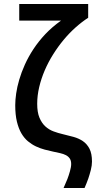

<svg xmlns="http://www.w3.org/2000/svg" viewBox="-20 -747 499 960"><path d="M76.2 -727.1H420.9V-658.2Q389.2 -637.7 357.7 -609.6Q326.2 -581.5 297.9 -547.4Q269.5 -513.2 245.4 -474.6Q221.2 -436 203.6 -395Q186 -354 176 -311.5Q166 -269 166 -228Q166 -185.5 177.2 -158.7Q188.5 -131.8 206.5 -115.2Q224.6 -98.6 247.6 -90.1Q270.5 -81.5 293.9 -76.2Q321.3 -69.8 347.7 -62.5Q374 -55.2 394.5 -41.3Q415 -27.3 427.5 -3.2Q439.9 21 439.9 61Q439.9 80.1 434.1 103Q428.2 126 421.4 146Q413.1 169.4 402.8 192.9H297.9Q308.1 170.4 316.9 148.4Q320.3 139.2 323.7 129.2Q327.1 119.1 329.8 109.1Q332.5 99.1 334.2 90.1Q335.9 81.1 335.9 73.2Q335.9 56.2 328.9 45.7Q321.8 35.2 309.6 28.8Q297.4 22.5 281 18.8Q264.6 15.1 246.1 11.2Q225.6 6.8 203.4 1Q181.2 -4.9 159.9 -14.9Q138.7 -24.9 119.9 -40.5Q101.1 -56.2 86.9 -80.3Q72.8 -104.5 64.5 -138.9Q56.2 -173.3 56.2 -221.2Q56.2 -246.6 60.8 -279.3Q65.4 -312 76.2 -348.6Q86.9 -385.3 104.5 -424.3Q122.1 -463.4 147.5 -502Q172.9 -540.5 207 -576.7Q241.2 -612.8 285.2 -644H76.2Z"/></svg>

Font: Clear Sans Medium
Style: Regular
Weight: 500
Foundry: Intel Corporation
Version: Version 1.00